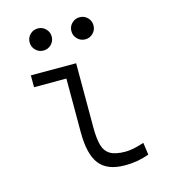

<svg xmlns="http://www.w3.org/2000/svg" viewBox="-109 -812 805 910"><g transform="rotate(-15 293.0 -357.0)"><path d="M392.6 9.8Q306.2 9.8 268.1 -39.1Q230 -87.9 230 -195.3V-459.5H71.3V-517.6H293.5V-200.2Q293.5 -148.4 302.5 -115.7Q311.5 -83 336.9 -67.6Q362.3 -52.2 412.1 -52.2Q448.2 -52.2 503.4 -70.8L511.7 -10.7Q481 0 452.9 4.9Q424.8 9.8 392.6 9.8ZM365.2 -615.7Q342.8 -615.7 326.9 -631.6Q311 -647.5 311 -669.9Q311 -692.4 326.9 -708.3Q342.8 -724.1 365.2 -724.1Q387.7 -724.1 403.6 -708.3Q419.4 -692.4 419.4 -669.9Q419.4 -647.5 403.6 -631.6Q387.7 -615.7 365.2 -615.7ZM160.2 -615.7Q137.7 -615.7 121.8 -631.6Q106 -647.5 106 -669.9Q106 -692.4 121.8 -708.3Q137.7 -724.1 160.2 -724.1Q182.6 -724.1 198.5 -708.3Q214.4 -692.4 214.4 -669.9Q214.4 -647.5 198.5 -631.6Q182.6 -615.7 160.2 -615.7Z"/></g></svg>

Font: Caskaydia Cove Light
Style: Regular
Weight: 300
Monospace: yes
Designer: Aaron Bell
Foundry: Saja Typeworks
Version: Version 4.300; ttfautohint (v1.8.3)